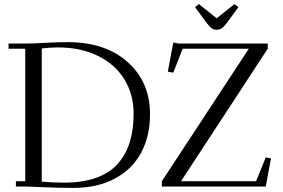

<svg xmlns="http://www.w3.org/2000/svg" viewBox="-20 -916 1389 943"><path d="M22 -676.8V-702.1H104Q139.2 -702.1 201.4 -705.6Q263.7 -709 313 -709Q497.1 -709 606.9 -611.1Q716.8 -513.2 716.8 -355Q716.8 -248.5 673.8 -167.2Q630.9 -85.9 545.4 -39.6Q460 6.8 341.8 6.8Q266.6 6.8 190.9 3.4Q115.2 0 104 0H58.1V-25.9H104V-676.8ZM185.1 -23.9Q234.9 -19 295.9 -19Q387.7 -19 454.3 -43.5Q521 -67.9 560.3 -113.8Q599.6 -159.7 617.9 -219.7Q636.2 -279.8 636.2 -356.9Q636.2 -453.1 590.3 -527.1Q544.4 -601.1 460 -642.1Q375.5 -683.1 265.1 -683.1Q230 -683.1 185.1 -678.2ZM774.9 0V-25.9L1202.1 -676.8H877L831.1 -559.1L804.2 -564L831.1 -707L857.9 -702.1H1294.9V-676.8L869.1 -25.9H1237.8L1285.2 -143.1L1311 -138.2L1285.2 0ZM938 -880.9 957 -896 1043.9 -826.2 1131.8 -896 1150.9 -880.9 1092.8 -801.8Q1078.1 -783.2 1068.4 -776.6Q1058.6 -770 1043.9 -770Q1029.3 -770 1020.3 -776.4Q1011.2 -782.7 996.1 -801.8Z"/></svg>

Font: Dehuti Alt
Style: Book
Weight: 400
Version: Version 1.2